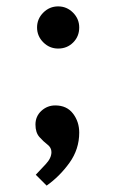

<svg xmlns="http://www.w3.org/2000/svg" viewBox="-20 -454 374 601"><path d="M162 -434Q189 -434 208.5 -414.5Q228 -395 228 -368Q228 -340 209 -321Q190 -302 162 -302Q135 -302 115.5 -321.5Q96 -341 96 -368Q96 -395 115.5 -414.5Q135 -434 162 -434ZM153 -124Q189 -124 208.5 -98.5Q228 -73 228 -39Q228 13 197.5 55.5Q167 98 126 127L92 93Q105 79 123 60Q141 41 141 22Q141 8 128.5 -1.5Q116 -11 103.5 -25Q91 -39 91 -64Q91 -90 109.5 -107Q128 -124 153 -124Z"/></svg>

Font: Rosario Light
Style: Regular
Weight: 300
Designer: Hector Gatti
Foundry: Omnibus Type
Version: Version 1.101; ttfautohint (v1.8.1.43-b0c9)